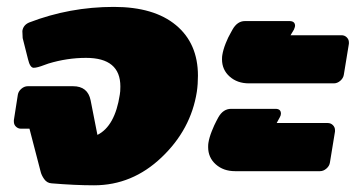

<svg xmlns="http://www.w3.org/2000/svg" viewBox="-20 -537 1065 565"><path d="M20.8 -179.2V-183.3L32.5 -258.3Q34.2 -268.3 42.9 -275.8Q51.7 -283.3 61.7 -283.3H195Q238.3 -283.3 246.7 -241.7L266.7 -140Q318.3 -165.8 332.5 -258.3Q334.2 -266.7 334.2 -282.5Q334.2 -366.7 233.3 -366.7Q177.5 -366.7 122.5 -350Q119.2 -349.2 109.6 -345.4Q100 -341.7 92.1 -339.6Q84.2 -337.5 79.2 -337.5Q68.3 -337.5 62.5 -362.5L46.7 -425L45.8 -445.8Q48.3 -463.3 65.8 -470.8Q185 -516.7 315 -516.7Q433.3 -516.7 497.9 -462.9Q562.5 -409.2 562.5 -314.2Q562.5 -289.2 559.2 -266.7Q541.7 -155.8 455.4 -73.8Q369.2 8.3 256.7 8.3Q201.7 8.3 131.7 2.5Q118.3 1.7 110 -10Q101.7 -21.7 99.2 -33.3L66.7 -158.3H41.7Q33.3 -158.3 27.1 -164.2Q20.8 -170 20.8 -179.2Z M592.5 -104.2Q592.5 -112.5 593.3 -116.7Q595.8 -132.5 603.3 -151.2Q610.8 -170 616.7 -180.8L622.5 -191.7Q636.7 -216.7 660 -216.7H790.8Q806.7 -216.7 806.7 -202.5Q806.7 -197.5 803.3 -191.7L794.2 -175H944.2Q953.3 -175 959.6 -168.8Q965.8 -162.5 965.8 -154.2V-150L950.8 -58.3Q949.2 -48.3 940.4 -40.8Q931.7 -33.3 921.7 -33.3H671.7Q637.5 -33.3 615 -53.3Q592.5 -73.3 592.5 -104.2ZM633.3 -362.5Q633.3 -370.8 634.2 -375Q636.7 -390.8 644.2 -409.6Q651.7 -428.3 658.3 -439.2L664.2 -450Q678.3 -475 700.8 -475H831.7Q848.3 -475 848.3 -460.8Q848.3 -458.3 845 -450L835 -433.3H985Q994.2 -433.3 1000.4 -427.1Q1006.7 -420.8 1006.7 -412.5V-408.3L991.7 -316.7Q990 -306.7 981.3 -299.2Q972.5 -291.7 962.5 -291.7H712.5Q678.3 -291.7 655.8 -311.7Q633.3 -331.7 633.3 -362.5Z"/></svg>

Font: BoonTook Mon
Style: Italic
Weight: 400
Italic angle: -9°
Designer: Sungsit Sawaiwan
Foundry: FontUni
Version: Version 3.0